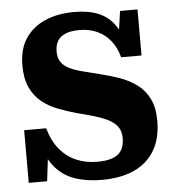

<svg xmlns="http://www.w3.org/2000/svg" viewBox="-53 -777 767 843"><g transform="rotate(-5 330.5 -355.5)"><path d="M349 -64Q390 -64 416.5 -73.5Q443 -83 456 -104Q469 -125 469 -158Q469 -188 455 -207.5Q441 -227 416 -240Q391 -253 356 -263.5Q321 -274 277 -285Q234 -297 194.5 -312.5Q155 -328 124.5 -353Q94 -378 76 -417Q58 -456 58 -514Q58 -585 89 -632Q120 -679 175.5 -703.5Q231 -728 305 -728Q369 -728 412.5 -709.5Q456 -691 483.5 -651.5Q511 -612 525 -546L487 -580L506 -715H583V-512H493Q482 -555 457.5 -585.5Q433 -616 398.5 -631.5Q364 -647 321 -647Q283 -647 259 -637Q235 -627 224 -608Q213 -589 213 -561Q213 -533 225.5 -515Q238 -497 261.5 -485.5Q285 -474 318 -465.5Q351 -457 391 -447Q437 -436 479.5 -421Q522 -406 555.5 -381Q589 -356 608 -317Q627 -278 627 -220Q627 -143 595.5 -90Q564 -37 505 -10Q446 17 362 17Q295 17 242 -1.5Q189 -20 153 -65Q117 -110 102 -188L141 -156L122 2H41V-230H138Q154 -173 185 -136Q216 -99 258 -81.5Q300 -64 349 -64Z"/></g></svg>

Font: Roboto Serif
Style: Bold
Weight: 700
Designer: Greg Gazdowicz
Foundry: Commercial Type
Version: Version 1.008